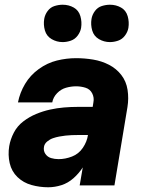

<svg xmlns="http://www.w3.org/2000/svg" viewBox="-20 -784 616 812"><path d="M184 8Q212 8 240 -1Q268 -10 291 -30.5Q314 -51 330 -76L317 0H464L519 -331Q525 -368 519.5 -404Q514 -440 493 -467Q472 -494 441 -510Q410 -526 374 -532Q338 -538 302 -538Q261 -538 220.5 -528Q180 -518 144 -492Q108 -466 86 -429Q64 -392 56 -351H201Q205 -373 221.5 -390Q238 -407 259.5 -413Q281 -419 302 -419Q322 -419 341.5 -413Q361 -407 370 -389Q379 -371 375 -351L372 -332H310Q280 -332 250.5 -329.5Q221 -327 191.5 -320.5Q162 -314 133 -302Q104 -290 78.5 -270.5Q53 -251 38.5 -223Q24 -195 19 -166Q13 -129 21 -94Q29 -59 54 -35Q79 -11 113.5 -1.5Q148 8 184 8ZM228 -111Q211 -111 196 -115.5Q181 -120 172 -133Q163 -146 166 -163Q168 -176 179.5 -185.5Q191 -195 204 -199.5Q217 -204 230.5 -206.5Q244 -209 257 -210.5Q270 -212 283.5 -212.5Q297 -213 310 -213H352Q348 -185 330.5 -159Q313 -133 284.5 -122Q256 -111 228 -111ZM445 -606Q462 -606 479.5 -612Q497 -618 508.5 -633.5Q520 -649 523 -666Q527 -691 520 -715.5Q513 -740 492 -752Q471 -764 445 -764Q428 -764 410.5 -758.5Q393 -753 381.5 -737.5Q370 -722 367 -704Q363 -679 370 -655Q377 -631 398.5 -618.5Q420 -606 445 -606ZM245 -606Q262 -606 279.5 -612Q297 -618 308.5 -633.5Q320 -649 323 -666Q327 -691 320 -715.5Q313 -740 292 -752Q271 -764 245 -764Q228 -764 210.5 -758.5Q193 -753 181.5 -737.5Q170 -722 167 -704Q163 -679 170 -655Q177 -631 198.5 -618.5Q220 -606 245 -606Z"/></svg>

Font: Iosevka Sparkle Heavy Oblique
Style: Regular
Weight: 900
Italic angle: -9°
Designer: Belleve Invis
Foundry: Belleve Invis
Version: Version 4.5.0; ttfautohint (v1.8.3)